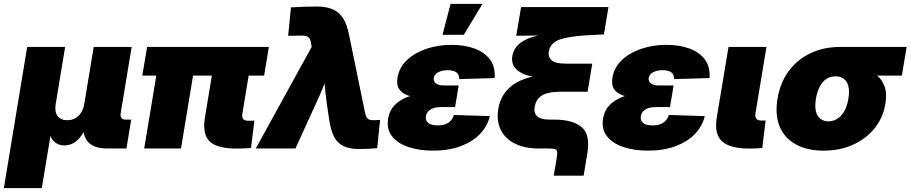

<svg xmlns="http://www.w3.org/2000/svg" viewBox="-53 -764 4686 988"><path d="M-33.2 204.1 86.9 -522.5H282.2L233.9 -230.5Q229.5 -204.1 234.6 -185.1Q239.7 -166 254.6 -155.8Q269.5 -145.5 293 -145.5Q316.9 -145.5 335 -155.8Q353 -166 364.7 -185.1Q376.5 -204.1 380.9 -230.5L429.2 -522.5H624.5L567.9 -180.7Q565.4 -165.5 572 -157Q578.6 -148.4 593.8 -148.4H622.1L597.7 0H498Q424.3 0 395 -40Q365.7 -80.1 377.9 -154.3L386.2 -203.6H413.6Q404.8 -148.9 390.1 -112.5Q375.5 -76.2 357.2 -54.9Q338.9 -33.7 318.8 -24.7Q298.8 -15.6 279.3 -15.6Q258.3 -15.6 240.5 -24.7Q222.7 -33.7 210.9 -54.9Q199.2 -76.2 196.3 -112.5Q193.4 -148.9 202.1 -203.6H229.5L162.1 204.1Z M1165 0.5Q1062.5 0.5 1025.1 -37.1Q987.8 -74.7 1001.5 -159.2L1055.2 -484.4H1244.6L1193.8 -176.8Q1190.9 -160.2 1198.7 -151.4Q1206.5 -142.6 1224.1 -142.6Q1230.5 -142.6 1240.7 -142.8Q1251 -143.1 1255.9 -143.6L1238.8 -2.4Q1224.6 -1.5 1203.9 -0.5Q1183.1 0.5 1165 0.5ZM689 0 769.5 -484.4H958.5L878.4 0ZM679.2 -375 704.1 -522.5H1330.6L1306.2 -375Z M1263.2 0 1550.8 -522.5 1548.3 -536.6Q1546.4 -554.7 1540.3 -564.9Q1534.2 -575.2 1521.7 -578.6Q1509.3 -582 1488.8 -580.6L1429.7 -579.6L1444.3 -726.1Q1475.1 -728 1509.8 -729.2Q1544.4 -730.5 1577.1 -730.5Q1625.5 -730.5 1658.7 -716.3Q1691.9 -702.1 1712.2 -670.7Q1732.4 -639.2 1742.7 -586.9L1823.7 -192.4Q1827.1 -173.8 1832 -163.3Q1836.9 -152.8 1846.9 -148.7Q1856.9 -144.5 1875.5 -145.5L1902.8 -147L1888.2 -1.5Q1866.7 0.5 1843 1.7Q1819.3 2.9 1795.9 2.9Q1748.5 2.9 1717.3 -11Q1686 -24.9 1668.2 -56.4Q1650.4 -87.9 1642.1 -140.6L1629.4 -225.6Q1622.1 -278.3 1617.4 -332.3Q1612.8 -386.2 1609.4 -442.4H1661.1Q1638.2 -386.2 1616.7 -332.5Q1595.2 -278.8 1570.3 -225.6L1467.3 0Z M2175.3 11.2Q2103.5 11.2 2048.1 -7.6Q1992.7 -26.4 1964.1 -63.2Q1935.5 -100.1 1944.3 -153.8Q1951.2 -195.8 1977.1 -222.4Q2002.9 -249 2040.8 -263.9Q2078.6 -278.8 2124 -284.4Q2169.4 -290 2215.3 -290H2301.8L2288.6 -212.9H2213.4Q2192.4 -212.9 2176.5 -207.3Q2160.6 -201.7 2150.9 -191.2Q2141.1 -180.7 2138.7 -165.5Q2135.3 -144 2150.6 -131.3Q2166 -118.7 2199.2 -118.7Q2222.2 -118.7 2238.8 -124.8Q2255.4 -130.9 2266.6 -143.1Q2277.8 -155.3 2282.7 -172.4L2467.8 -166.5Q2455.1 -114.3 2416.5 -74.2Q2377.9 -34.2 2316.7 -11.5Q2255.4 11.2 2175.3 11.2ZM2214.4 -255.4Q2161.6 -255.4 2118.2 -259Q2074.7 -262.7 2044.4 -273.7Q2014.2 -284.7 2000.2 -306.6Q1986.3 -328.6 1992.7 -365.7Q2001.5 -417.5 2041 -454.8Q2080.6 -492.2 2140.6 -512.7Q2200.7 -533.2 2270.5 -533.2Q2336.9 -533.2 2388.4 -514.4Q2439.9 -495.6 2468.3 -457.8Q2496.6 -419.9 2492.2 -362.3L2310.1 -356.9Q2311 -380.4 2295.4 -391.6Q2279.8 -402.8 2251 -402.8Q2223.1 -402.8 2202.6 -392.6Q2182.1 -382.3 2179.2 -362.8Q2176.3 -345.7 2190.2 -335Q2204.1 -324.2 2231 -324.2H2307.1L2295.4 -255.4ZM2224.1 -585 2265.6 -744.1H2429.7L2333.5 -585Z M2796.4 140.1 2810.5 56.6Q2814.9 30.8 2814.2 18.8Q2813.5 6.8 2802.7 3.4Q2792 0 2765.6 0H2718.3Q2646 0 2595.9 -25.4Q2545.9 -50.8 2523.4 -96.7Q2501 -142.6 2511.2 -204.1Q2519.5 -252 2543.9 -285.4Q2568.4 -318.8 2605.2 -339.4Q2642.1 -359.9 2687.3 -369.4Q2732.4 -378.9 2782.2 -378.9L2779.3 -361.3Q2732.4 -361.3 2694.1 -368.2Q2655.8 -375 2629.2 -389.2Q2602.5 -403.3 2590.3 -425.5Q2578.1 -447.8 2583.5 -477.5Q2590.3 -512.7 2616.5 -536.4Q2642.6 -560.1 2687.5 -573.7Q2732.4 -587.4 2794.4 -590.8L2794.9 -582L2603.5 -580.1L2628.4 -727.5H3078.1L3054.7 -586.9L2969.2 -582.5Q2878.9 -577.6 2829.8 -561.5Q2780.8 -545.4 2771.5 -501.5Q2765.6 -474.6 2783.7 -455.6Q2801.8 -436.5 2860.8 -436.5H2994.6L2970.7 -292H2831.1Q2795.4 -292 2768.1 -285.6Q2740.7 -279.3 2723.1 -263.4Q2705.6 -247.6 2699.2 -218.8Q2691.9 -185.1 2710 -166.7Q2728 -148.4 2776.9 -148.4H2800.8Q2894 -148.4 2939.9 -110.1Q2985.8 -71.8 2969.2 26.4L2950.2 140.1Z M3281.2 11.2Q3209.5 11.2 3154.1 -7.6Q3098.6 -26.4 3070.1 -63.2Q3041.5 -100.1 3050.3 -153.8Q3057.1 -195.8 3083 -222.4Q3108.9 -249 3146.7 -263.9Q3184.6 -278.8 3230 -284.4Q3275.4 -290 3321.3 -290H3407.7L3394.5 -212.9H3319.3Q3298.3 -212.9 3282.5 -207.3Q3266.6 -201.7 3256.8 -191.2Q3247.1 -180.7 3244.6 -165.5Q3241.2 -144 3256.6 -131.3Q3272 -118.7 3305.2 -118.7Q3328.1 -118.7 3344.7 -124.8Q3361.3 -130.9 3372.6 -143.1Q3383.8 -155.3 3388.7 -172.4L3573.7 -166.5Q3561 -114.3 3522.5 -74.2Q3483.9 -34.2 3422.6 -11.5Q3361.3 11.2 3281.2 11.2ZM3320.3 -255.4Q3267.6 -255.4 3224.1 -259Q3180.7 -262.7 3150.4 -273.7Q3120.1 -284.7 3106.2 -306.6Q3092.3 -328.6 3098.6 -365.7Q3107.4 -417.5 3147 -454.8Q3186.5 -492.2 3246.6 -512.7Q3306.6 -533.2 3376.5 -533.2Q3442.9 -533.2 3494.4 -514.4Q3545.9 -495.6 3574.2 -457.8Q3602.5 -419.9 3598.1 -362.3L3416 -356.9Q3417 -380.4 3401.4 -391.6Q3385.7 -402.8 3356.9 -402.8Q3329.1 -402.8 3308.6 -392.6Q3288.1 -382.3 3285.2 -362.8Q3282.2 -345.7 3296.1 -335Q3310.1 -324.2 3336.9 -324.2H3413.1L3401.4 -255.4Z M3805.2 0.5Q3702.6 0.5 3662.1 -37.1Q3621.6 -74.7 3635.3 -159.2L3695.8 -522.5H3891.1L3834 -177.7Q3831.5 -161.1 3839.4 -152.3Q3847.2 -143.6 3864.7 -143.6Q3871.1 -143.6 3876.7 -143.8Q3882.3 -144 3886.7 -144L3869.6 -2.4Q3856 -1.5 3839.6 -0.5Q3823.2 0.5 3805.2 0.5Z M4185.1 11.2Q4100.6 11.2 4042.2 -21Q3983.9 -53.2 3959 -113Q3934.1 -172.9 3947.8 -255.4Q3961.4 -338.4 4005.4 -397.9Q4049.3 -457.5 4117.4 -490Q4185.5 -522.5 4270.5 -522.5H4612.3L4587.9 -375H4347.7L4245.1 -371.1Q4221.7 -371.1 4201.4 -358.9Q4181.2 -346.7 4166.7 -321Q4152.3 -295.4 4145.5 -255.4Q4139.2 -216.3 4145.8 -190.4Q4152.3 -164.6 4169.4 -152.1Q4186.5 -139.6 4210 -139.6Q4233.9 -139.6 4254.6 -152.1Q4275.4 -164.6 4290.8 -190.4Q4306.2 -216.3 4312.5 -255.4Q4319.3 -295.4 4312.5 -321Q4305.7 -346.7 4288.8 -358.9Q4272 -371.1 4248.5 -371.1L4257.8 -428.2Q4313 -428.2 4361.6 -418.7Q4410.2 -409.2 4445.3 -386.5Q4480.5 -363.8 4496.6 -325.2Q4512.7 -286.6 4502.9 -229Q4491.7 -159.7 4448.5 -105.2Q4405.3 -50.8 4337.6 -19.8Q4270 11.2 4185.1 11.2Z"/></svg>

Font: Inter 28pt Black
Style: Italic
Weight: 900
Italic angle: -9.3988°
Designer: Rasmus Andersson
Foundry: rsms
Version: Version 4.001;git-66647c0bb